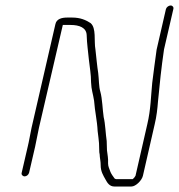

<svg xmlns="http://www.w3.org/2000/svg" viewBox="-20 -661 652 700"><path d="M86 -31 108 -126C112 -145 117 -172 122 -195L209 -570H237C270 -570 295 -560 296 -533C297 -500 301 -476 304 -444C307 -416 312 -390 312 -361C313 -333 319 -320 323 -294C326 -253 334 -223 336 -183C338 -165 340 -154 341 -139L342 -106C343 -101 344 -95 344 -89C345 -78 347 -73 347 -59C347 -36 356 -22 365 -6C371 5 379 19 397 19H459C475 19 497 -3 501 -20L544 -208C551 -237 554 -265 556 -291C562 -354 568 -413 578 -481L612 -628C614 -635 609 -641 602 -641C595 -641 587 -635 585 -628L551 -480C545 -439 540 -397 535 -359C530 -310 530 -263 517 -208L474 -20C471 -15 468 -11 464 -8H403C402 -8 400 -9 398 -10C394 -15 384 -29 382 -36C379 -45 374 -54 374 -65C375 -84 372 -96 370 -113L369 -147C365 -173 364 -210 358 -234C354 -260 353 -301 346 -326C340 -345 341 -372 338 -395C334 -420 331 -454 328 -480C322 -512 332 -559 310 -577C293 -588 273 -597 243 -597H225C205 -597 186 -592 182 -573L95 -195C90 -172 86 -146 81 -126L59 -31C57 -24 63 -18 70 -18C77 -18 84 -24 86 -31Z"/></svg>

Font: Electronic
Style: LtIt
Weight: 300
Version: Version 1.011